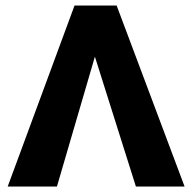

<svg xmlns="http://www.w3.org/2000/svg" viewBox="-20 -678 700 698"><path d="M474 0 325 -472 187 0H8L251 -658H404L651 0Z"/></svg>

Font: Ysabeau Ultrabold
Style: Regular
Weight: 800
Designer: Christian Thalmann (Catharsis Fonts)
Version: Version 0.003